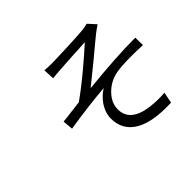

<svg xmlns="http://www.w3.org/2000/svg" viewBox="-165 -1029 1329 1329"><g transform="rotate(-45 500.0 -364.0)"><path d="M452 -740Q473 -740 598 -745Q714 -750 754 -754Q788 -758 808 -764L859 -708Q849 -702 833 -690Q818 -680 806 -670Q786 -654 740 -616L721 -600L702 -584L661 -550Q533 -445 512 -429Q787 -458 978 -458L979 -384Q811 -392 730 -379Q655 -368 600 -316Q541 -260 541 -193Q541 -71 710 -49Q782 -40 851 -46L835 35Q652 43 558 -12Q462 -68 462 -181Q462 -238 500 -294Q533 -340 577 -366Q408 -352 223 -322L216 -398Q261 -402 302 -408L345 -413Q354 -414 367.5 -416Q381 -418 385 -418Q462 -472 564 -557Q591 -580 647 -628Q694 -669 709 -683Q696 -682 657 -680Q652 -679 639.5 -678.5Q627 -678 620 -678L581 -676Q510 -672 454 -668Q436 -666 414 -665L395 -663L377 -661L373 -743Q409 -740 452 -740Z"/></g></svg>

Font: Source Han Sans Regular
Style: Regular
Weight: 400
Designer: Ryoko NISHIZUKA  (kana & ideographs); Paul D. Hunt (Latin, Greek & Cyrillic); Wenlong ZHANG  (bopomofo); Sandoll Communi
Foundry: Adobe Systems Incorporated
Version: Version 1.00 January 18, 2024, initial release